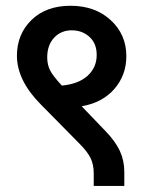

<svg xmlns="http://www.w3.org/2000/svg" viewBox="-20 -648 498 653"><path d="M140.6 -453.1Q140.6 -427.7 150.4 -408.7Q159.7 -390.1 190.4 -356.9Q246.6 -362.3 277.1 -389.6Q307.6 -417 308.8 -457.5Q310.1 -498 285.4 -521.5Q260.7 -544.9 224.1 -544.9Q187.5 -544.9 164.1 -519.8Q140.6 -494.6 140.6 -453.1ZM298.8 -15.6V-57.6Q298.8 -88.9 287.8 -110.8Q276.9 -132.8 250.5 -159.2L119.1 -292.5Q37.6 -374.5 37.6 -458.5Q37.6 -531.7 87.2 -580.1Q136.7 -628.4 220 -628.4Q303.2 -628.4 356.4 -579.6Q409.7 -530.8 409.7 -457Q409.7 -392.6 369.1 -345.7Q328.6 -298.8 257.8 -286.6L337.9 -203.1Q372.6 -167.5 387.7 -134.5Q402.8 -101.6 402.8 -63.5V-15.6Z"/></svg>

Font: Yantramanav Medium
Style: Regular
Weight: 500
Version: Version 1.001;PS 1.0;hotconv 1.0.72;makeotf.lib2.5.5900; ttf